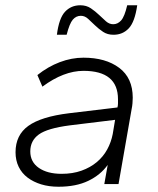

<svg xmlns="http://www.w3.org/2000/svg" viewBox="-20 -699 600 729"><path d="M202 10Q166 10 136.5 1Q107 -8 85 -24.5Q63 -41 51 -65.5Q39 -90 39 -121Q39 -186 87.5 -221Q136 -256 242 -269L426 -291Q428 -299 428 -306.5Q428 -314 428 -322Q428 -430 297 -430Q222 -430 141 -370L122 -414Q162 -446 207 -463Q252 -480 297 -480Q381 -480 432.5 -441.5Q484 -403 484 -328Q484 -318 483 -306.5Q482 -295 480 -286L430 0H376L389 -73Q362 -35 315.5 -12.5Q269 10 202 10ZM214 -39Q256 -39 289.5 -51Q323 -63 347.5 -83.5Q372 -104 387 -131.5Q402 -159 408 -190L417 -244L245 -223Q160 -212 127.5 -188.5Q95 -165 95 -124Q95 -84 127.5 -61.5Q160 -39 214 -39ZM411 -567Q388 -567 371.5 -578Q355 -589 341 -602.5Q327 -616 314.5 -627.5Q302 -639 287 -639Q269 -639 256.5 -624.5Q244 -610 233 -567H196Q204 -630 227 -654.5Q250 -679 285 -679Q308 -679 325 -667.5Q342 -656 356 -642.5Q370 -629 382.5 -618Q395 -607 410 -607Q427 -607 440 -621.5Q453 -636 463 -679H501Q492 -616 469 -591.5Q446 -567 411 -567Z"/></svg>

Font: Celebes Light
Style: Italic
Weight: 300
Italic angle: -10°
Designer: Anugrah Pasau
Foundry: Lafontype
Version: Version 1.000; ttfautohint (v1.8.4)